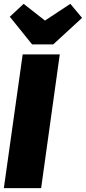

<svg xmlns="http://www.w3.org/2000/svg" viewBox="-21 -979 447 999"><path d="M290 -696 193 0H-1L97 -696ZM345 -959 406 -886 256 -748H146L30 -892L102 -959L213 -872Z"/></svg>

Font: Fira Sans Condensed Black
Style: Italic
Weight: 900
Width: 3
Italic angle: -8°
Designer: Carrois Corporate & Edenspiekermann AG
Foundry: Carrois Corporate GbR & Edenspiekermann AG
Version: Version 4.203